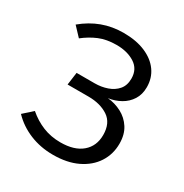

<svg xmlns="http://www.w3.org/2000/svg" viewBox="-168 -849 952 993"><g transform="rotate(30 307.5 -352.5)"><path d="M287.7 -717.4Q362.6 -717.4 417.2 -694.1Q471.8 -670.8 501.3 -629.5Q530.8 -588.2 530.8 -533.8Q530.8 -490.3 510.8 -458.7Q490.8 -427.2 457.7 -408.5Q424.6 -389.7 384.6 -384.1Q428.7 -380 467.4 -359.7Q506.2 -339.5 530.3 -302.1Q554.4 -264.6 554.4 -209.7Q554.4 -146.7 521.8 -96.4Q489.2 -46.2 428.7 -17.2Q368.2 11.8 284.6 11.8Q209.7 11.8 145.9 -14.4Q82.1 -40.5 35.9 -88.7L90.8 -137.9Q132.3 -102.1 180.5 -82.6Q228.7 -63.1 285.6 -63.1Q368.2 -63.1 413.6 -101.8Q459 -140.5 459 -206.7Q459 -277.9 411.8 -309.5Q364.6 -341 293.8 -341H168.7L179 -416.4H286.7Q326.2 -416.4 361 -428.5Q395.9 -440.5 417.7 -465.9Q439.5 -491.3 439.5 -532.3Q439.5 -588.7 395.4 -616.9Q351.3 -645.1 286.7 -645.1Q227.7 -645.1 183.6 -626.7Q139.5 -608.2 100 -576.9L49.7 -630.3Q102.1 -673.8 160.8 -695.6Q219.5 -717.4 287.7 -717.4Z"/></g></svg>

Font: FiraCode Nerd Font
Style: Regular
Weight: 400
Designer: Carrois Corporate, Edenspiekermann AG, Nikita Prokopov
Foundry: Carrois Corporate, Edenspiekermann AG, Nikita Prokopov
Version: Version 6.002;Nerd Fonts 2.1.0